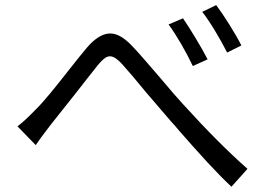

<svg xmlns="http://www.w3.org/2000/svg" viewBox="-20 -745 1040 746"><path d="M119 -319.8Q141.4 -341.4 175.7 -383.1Q210 -424.8 242.4 -466.4Q293.2 -531 316.6 -558.6Q360.8 -610.6 401.8 -614.7Q442.8 -618.8 490.4 -569.4Q511.8 -547.4 541 -513.6Q570.2 -479.8 598.6 -447Q666 -366.8 690.8 -340.6Q830.4 -186.8 941.6 -89L879.2 -19.4Q834.6 -61.4 783.7 -116.7Q732.8 -172 674.8 -238.6Q660.2 -256.6 644.6 -273.2Q618.2 -304 547 -386.8Q491.2 -455.2 456.2 -494Q434.8 -517.4 420 -523.6Q405.2 -529.8 391.6 -521.8Q378 -513.8 359.4 -491Q341.4 -468.2 320.1 -441.4Q298.8 -414.6 276 -385L176.8 -260Q161.4 -240.6 140.8 -212.4L118.8 -181.2L48 -254Q77.6 -276.6 119 -319.8ZM786.6 -514.4 729.2 -488.4Q709.4 -530.2 684.1 -573.8Q658.8 -617.4 635 -650L691 -673.8Q710.8 -645.2 739.9 -597.1Q769 -549 786.6 -514.4ZM917.8 -568.4 862.6 -540.8Q840.4 -584 814.8 -626.4Q789.2 -668.8 765.8 -699L820 -725.2Q841 -697.6 871 -649.8Q901 -602 917.8 -568.4Z"/></svg>

Font: 寒蝉端黑体 Light
Style: Regular
Weight: 300
Designer: ChillDuanSans {Warren2060}; 
Source Han Sans {Ryoko NISHIZUKA 西塚涼子 (kana, bopomofo & ideographs); Paul D. Hunt (Latin, G
Foundry: ChillType&Adobe
Version: Version 1.300;Glyphs 3.3 (3306)